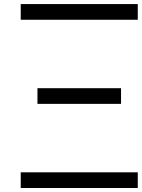

<svg xmlns="http://www.w3.org/2000/svg" viewBox="-20 -937 707 957"><path d="M83.3 -916.7H666.7V-838.5H83.3ZM83.3 -78.1H666.7V0H83.3ZM166.7 -497.4H583.3V-419.3H166.7Z"/></svg>

Font: Monoid
Style: Regular
Weight: 400
Width: 4
Monospace: yes
Designer: Andreas Larsen (@larsenwork)
Version: Version 0.61